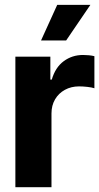

<svg xmlns="http://www.w3.org/2000/svg" viewBox="-20 -783 416 803"><path d="M44.3 0V-545.9H190.6V-450H196.5Q211.3 -501.1 246.5 -527.1Q281.7 -553.1 327.3 -553.1Q338.7 -553.1 351.8 -551.9Q364.8 -550.6 374.8 -548V-413.9Q364.3 -417.5 345.5 -419.6Q326.7 -421.7 310.7 -421.7Q277.6 -421.7 251.4 -407.3Q225.1 -392.9 210.2 -367.4Q195.3 -342 195.3 -308.4V0ZM151.6 -613.7 219.3 -762.7H358L256.6 -613.7Z"/></svg>

Font: Inter Tight
Style: Regular
Weight: 400
Designer: Rasmus Andersson
Foundry: rsms
Version: Version 3.002